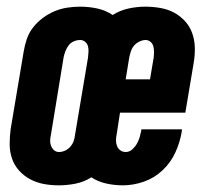

<svg xmlns="http://www.w3.org/2000/svg" viewBox="-20 -548 640 576"><path d="M156 8Q133 8 111.5 4Q90 0 71 -10Q52 -20 37.5 -36Q23 -52 16 -72.5Q9 -93 9 -115.5Q9 -138 12 -161L51 -393Q54 -412 60.5 -431Q67 -450 79.5 -466Q92 -482 109 -494.5Q126 -507 144 -514.5Q162 -522 181.5 -525Q201 -528 220 -528Q247 -528 272 -522.5Q297 -517 318 -503Q340 -517 365.5 -522.5Q391 -528 416 -528Q439 -528 461.5 -524Q484 -520 502.5 -510Q521 -500 535.5 -484Q550 -468 557 -447.5Q564 -427 564.5 -404.5Q565 -382 561 -359L536 -210H340L330 -145Q328 -136 328 -127Q328 -118 331 -110Q334 -102 341 -97Q348 -92 357 -92Q368 -92 376.5 -99.5Q385 -107 390.5 -116.5Q396 -126 399 -136.5Q402 -147 404 -157V-160H526L525 -152Q520 -121 506 -90.5Q492 -60 467.5 -37Q443 -14 411.5 -3Q380 8 349 8Q323 8 298.5 2.5Q274 -3 254 -16Q232 -2 206.5 3Q181 8 156 8ZM357 -310H430L441 -375Q442 -384 442 -392.5Q442 -401 440 -409Q438 -417 431.5 -422.5Q425 -428 417 -428Q408 -428 398.5 -423.5Q389 -419 382.5 -411.5Q376 -404 373 -395Q370 -386 368 -377ZM157 -92Q166 -92 175 -96Q184 -100 191 -108Q198 -116 201 -125Q204 -134 205 -143L244 -375Q245 -384 245.5 -392.5Q246 -401 244 -409Q242 -417 235.5 -422.5Q229 -428 221 -428Q211 -428 201.5 -424Q192 -420 186 -412Q180 -404 176.5 -395Q173 -386 171 -377L133 -145Q131 -136 130.5 -127.5Q130 -119 133 -111Q136 -103 142 -97.5Q148 -92 157 -92Z"/></svg>

Font: Iosevka Heavy Extended Oblique
Style: Regular
Weight: 900
Width: 7
Italic angle: -9°
Monospace: yes
Designer: Belleve Invis
Foundry: Belleve Invis
Version: Version 32.5.0; ttfautohint (v1.8.4)